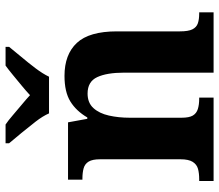

<svg xmlns="http://www.w3.org/2000/svg" viewBox="-70 -736 806 707"><g transform="rotate(-90 333.5 -383.0)"><path d="M20 0V-53H26Q49 -53 65 -57.5Q81 -62 90.5 -77Q100 -92 100 -122V-418Q100 -446 91.5 -460Q83 -474 67 -478.5Q51 -483 29 -483H25V-536H236L249 -465H254Q278 -506 313 -527.5Q348 -549 407 -549Q486 -549 528.5 -503.5Q571 -458 571 -356V-124Q571 -93 578.5 -78Q586 -63 600.5 -58Q615 -53 637 -53H641V0H419V-329Q419 -393 402.5 -428.5Q386 -464 342 -464Q308 -464 288.5 -442.5Q269 -421 261 -385.5Q253 -350 253 -309V-118Q253 -90 261 -76.5Q269 -63 285 -58Q301 -53 323 -53H327V0ZM269 -606Q259 -629 238.5 -655.5Q218 -682 196.5 -708Q175 -734 159 -753V-766H228Q243 -756 262 -739.5Q281 -723 301 -706.5Q321 -690 336 -676Q351 -690 371 -706.5Q391 -723 411 -739.5Q431 -756 445 -766H514V-753Q499 -734 477 -708Q455 -682 435 -655.5Q415 -629 404 -606Z"/></g></svg>

Font: Noto Serif Hebrew
Style: Bold
Weight: 700
Version: Version 2.003